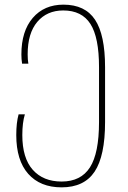

<svg xmlns="http://www.w3.org/2000/svg" viewBox="-20 -566 552 826"><path d="M50 15Q50 -38 60 -74H87Q76 -38 76 15Q76 114 121 164.5Q166 215 245 215Q328 215 367 154Q406 93 406 -41V-277Q406 -405 369 -463Q332 -521 252 -521Q182 -521 140.5 -472Q99 -423 99 -332Q99 -309 102 -292H75Q72 -312 72 -332Q72 -432 121 -489Q170 -546 253 -546Q346 -546 389 -481Q432 -416 432 -277V-41Q432 105 387 172.5Q342 240 245 240Q153 240 101.5 182Q50 124 50 15Z"/></svg>

Font: Noto Sans Georgian Thin Narrow
Style: Regular
Weight: 250
Width: 4
Designer: Monotype Design team
Foundry: Monotype Imaging Inc.
Version: Version 1.000